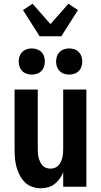

<svg xmlns="http://www.w3.org/2000/svg" viewBox="-20 -999 540 1027"><path d="M198 8Q175 8 152 0Q129 -8 112.5 -24.5Q96 -41 85 -62.5Q74 -84 68 -106.5Q62 -129 60 -152.5Q58 -176 58 -200V-520H182V-200Q182 -188 183 -176.5Q184 -165 187 -154Q190 -143 195 -132.5Q200 -122 208 -113.5Q216 -105 227 -101Q238 -97 250 -97Q262 -97 273 -101Q284 -105 292 -113.5Q300 -122 305 -132.5Q310 -143 313 -154Q316 -165 317 -176.5Q318 -188 318 -200V-520H442V0H318V-78Q311 -60 299.5 -43.5Q288 -27 272.5 -15Q257 -3 237.5 2.5Q218 8 198 8ZM350 -600Q336 -600 322.5 -604.5Q309 -609 299 -619Q289 -629 284.5 -642.5Q280 -656 280 -670Q280 -684 284.5 -697.5Q289 -711 299 -721Q309 -731 322.5 -735.5Q336 -740 350 -740Q364 -740 377.5 -735.5Q391 -731 401 -721Q411 -711 415.5 -697.5Q420 -684 420 -670Q420 -656 415.5 -642.5Q411 -629 401 -619Q391 -609 377.5 -604.5Q364 -600 350 -600ZM150 -600Q136 -600 122.5 -604.5Q109 -609 99 -619Q89 -629 84.5 -642.5Q80 -656 80 -670Q80 -684 84.5 -697.5Q89 -711 99 -721Q109 -731 122.5 -735.5Q136 -740 150 -740Q164 -740 177.5 -735.5Q191 -731 201 -721Q211 -711 215.5 -697.5Q220 -684 220 -670Q220 -656 215.5 -642.5Q211 -629 201 -619Q191 -609 177.5 -604.5Q164 -600 150 -600ZM192 -805 103 -945 154 -979 250 -870 346 -979 397 -945 308 -805Z"/></svg>

Font: Iosevka SS18 Extrabold
Style: Regular
Weight: 800
Monospace: yes
Designer: Belleve Invis
Foundry: Belleve Invis
Version: Version 25.1.1; ttfautohint (v1.8.4)